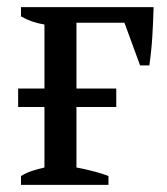

<svg xmlns="http://www.w3.org/2000/svg" viewBox="-20 -520 470 540"><path d="M412 -500Q411 -461 408.5 -419Q406 -377 400 -336H374L330 -456H195V-271H307V-219H195V-49Q252 -38 285 -25V0H39V-25Q56 -35 72 -40Q88 -45 105 -49V-219H31V-271H105V-451Q68 -457 39 -474V-500Z"/></svg>

Font: PT Serif
Style: Regular
Weight: 400
Designer: A.Korolkova, O.Umpeleva, V.Yefimov
Foundry: ParaType Ltd
Version: Version 1.000W OFL; ttfautohint (v1.6)